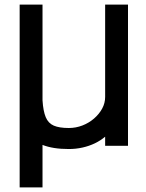

<svg xmlns="http://www.w3.org/2000/svg" viewBox="-20 -638 640 840"><path d="M66 182V-618H166V-199Q169 -152 180 -125.5Q191 -99 215 -88.5Q239 -78 281 -78Q312 -78 340.5 -89Q369 -100 391.5 -119.5Q414 -139 427 -163Q440 -187 440 -214V-618H540V0H440V-40Q420 -23 395 -11Q370 1 341 7.5Q312 14 281 14Q246 14 217.5 9.5Q189 5 166 -4V182Z"/></svg>

Font: Victor Mono
Style: Bold
Weight: 700
Monospace: yes
Designer: Rune Bjørnerås
Version: Version 1.561;gftools[0.9.30]